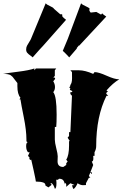

<svg xmlns="http://www.w3.org/2000/svg" viewBox="-22 -1160 760 1192"><path d="M261.7 -1139.6Q269 -1130.4 288.8 -1122.1Q308.6 -1113.8 313.5 -1105L352.1 -1071.3H363.8L365.2 -1057.6Q371.6 -1049.3 388.2 -1037.1Q388.2 -1037.1 247.1 -877.4Q229 -858.9 180.7 -803.7Q177.2 -808.1 165.8 -815.9Q154.3 -823.7 147.2 -832Q140.1 -840.3 140.4 -853.5Q140.6 -866.7 145.8 -876.2Q150.9 -885.7 159.4 -899.2Q168 -912.6 170.4 -918.9ZM481.4 -1139.6Q488.8 -1130.4 509.3 -1121.8Q529.8 -1113.3 535.2 -1105Q528.3 -1098.6 538.6 -1084.5L541.5 -1082L576.2 -1085.9L605.5 -1069.3L612.3 -1077.1Q618.2 -1069.8 637.7 -1057.1L475.1 -882.3Q474.6 -880.9 471.7 -878.4Q468.8 -876 467.3 -877.4L454.1 -861.3L455.6 -859.4L407.7 -803.7Q400.4 -813 376.5 -836.4L367.7 -844.2Q389.2 -894 398.9 -918.9ZM424.8 -9.3 441.4 -11.2 415 -22.5 389.2 0V-15.1Q387.2 -23.4 380.4 -23.4V-14.2Q378.4 -30.8 370.8 -40.5Q363.3 -50.3 344.2 -50.3Q339.8 -43.5 334.2 -43.5Q328.6 -43.5 327.1 -44.4L328.6 -24.9Q328.6 11.7 318.4 11.7Q311 -13.2 298.8 -22.5Q292.5 -22.5 290.5 -21.5L298.8 -12.7L278.8 3.4L260.3 -7.8Q260.3 -22 247.6 -26.4Q231.4 -32.7 200.7 -32.7Q200.7 -38.6 186.8 -102.8Q172.9 -167 171.9 -168.9Q169.9 -167 167.7 -167Q165.5 -167 162.8 -170.2Q160.2 -173.3 160.2 -176Q160.2 -178.7 162.1 -180.7L151.9 -192.4L162.1 -214.8H151.9Q141.1 -227.5 140.4 -250Q139.6 -272.5 149.4 -277.3L142.1 -282.2V-293Q142.1 -350.6 125.5 -432.9Q108.9 -515.1 105 -543H98.6L105 -553.2Q85.9 -575.2 85.9 -625V-644.5Q78.1 -653.8 69.1 -666Q60.1 -678.2 56.2 -682.9Q52.2 -687.5 44.4 -692.9Q32.2 -701.2 -2 -701.2Q16.6 -705.6 88.9 -714.6Q161.1 -723.6 191.4 -734.9V-723.6L200.7 -734.9H327.1L318.4 -723.6V-689L308.6 -678.2Q309.1 -678.7 312.5 -678.7Q320.3 -678.7 320.3 -671.4Q320.3 -669.4 318.4 -667.5L308.6 -655.3Q319.3 -638.7 319.3 -619.6Q319.3 -600.6 308.6 -587.9Q329.6 -563.5 329.6 -448.2Q329.6 -397.5 327.1 -372.1H318.4V-293Q318.4 -275.4 327.4 -239.5Q336.4 -203.6 336.4 -189.9L335.4 -158.2Q335.4 -123.5 371.1 -123.5L389.2 -135.7V-146.5L397.9 -157.2L389.2 -168.9Q406.7 -195.3 406.7 -256.8V-282.2L410.6 -285.2L397.9 -305.2L406.7 -315.9V-339.8H415L424.8 -565.4L415 -576.2V-587.9H424.8Q426.8 -590.3 426.8 -593Q426.8 -595.7 419.2 -598.4Q411.6 -601.1 411.6 -603.3Q411.6 -605.5 415 -610.4L406.7 -620.1L408.2 -619.6Q410.2 -619.6 412.6 -622.6Q415 -625.5 415 -627.4Q415 -629.4 413.1 -630.4Q425.3 -642.6 425.3 -674.3Q425.3 -706.1 424.8 -712.4L415 -723.6H468.3Q506.3 -723.6 556.6 -701.2L564.9 -712.4Q590.3 -712.4 640.1 -689.9Q689.9 -667.5 718.3 -667.5Q679.2 -644.5 639.2 -598.6L648.9 -589.4H647Q643.6 -589.4 640.6 -586.2Q637.7 -583 637.7 -580.1Q637.7 -577.1 639.2 -576.2L649.9 -565.4H639.2Q575.2 -438 575.2 -252.4Q575.2 -233.9 564.9 -214.8V-192.4H556.6L557.6 -178.2Q557.6 -157.2 547.9 -157.2L556.6 -135.7L539.1 -90.3Q540 -92.3 542.2 -92.3Q544.4 -92.3 546.9 -89.1Q549.3 -85.9 549.3 -83.3Q549.3 -80.6 547.9 -79.1L539.1 -90.3L529.8 -67.4L539.1 -56.6H529.8L511.7 -22.5V-11.2Q508.8 -10.3 493.2 -10.3Q477.5 -10.3 459.5 -22.5Q456.1 -13.2 448 -0.5Q439.9 12.2 432.6 12.7Z"/></svg>

Font: Butcherman
Style: Regular
Weight: 400
Version: Version 001.003